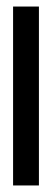

<svg xmlns="http://www.w3.org/2000/svg" viewBox="-20 -567 159 587"><path d="M20 0V-547H99V0Z"/></svg>

Font: League Gothic Condensed
Style: Regular
Weight: 400
Width: 3
Designer: The League of Moveable Type
Version: Version 2.001